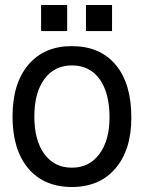

<svg xmlns="http://www.w3.org/2000/svg" viewBox="-20 -723 574 766"><path d="M266 -539Q379 -539 441.5 -464.5Q504 -390 504 -254Q504 -125 440.5 -51Q377 23 267 23Q155 23 92.5 -51.5Q30 -126 30 -258Q30 -390 93 -464.5Q156 -539 266 -539ZM267 -462Q197 -462 157 -407.5Q117 -353 117 -258Q117 -163 157 -108.5Q197 -54 267 -54Q336 -54 376.5 -108.5Q417 -163 417 -255Q417 -352 377.5 -407Q338 -462 267 -462ZM248 -703V-599H144V-703ZM427 -703V-599H323V-703Z"/></svg>

Font: ColatingCofangSans
Style: Regular
Weight: 400
Foundry: GNU
Version: Version 412.227;June 27, 2022;FontCreator 11.0.0.2412 32-bit